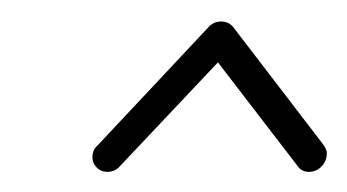

<svg xmlns="http://www.w3.org/2000/svg" viewBox="-20 -539 331 183"><path d="M190.7 -518.5Q196.7 -518.5 200.7 -514.4Q204.8 -510.4 204.8 -504.8Q204.8 -497.4 200.4 -493L94.4 -380.7Q89.6 -375.2 82.2 -375.2Q76.3 -375.2 72.2 -379.3Q68.1 -383.3 68.1 -389.3Q68.1 -396.3 73.3 -400.7L178.9 -513.3Q184.1 -518.5 190.7 -518.5ZM174.1 -503.3Q174.8 -509.6 179.6 -514.1Q184.4 -518.5 190.7 -518.5Q197.8 -518.5 202.2 -513.3L288.5 -400.7Q291.5 -396.3 291.5 -393Q291.5 -385.6 286.5 -380.4Q281.5 -375.2 274.4 -375.2Q267.4 -375.2 263.7 -380.7L177.4 -493Q174.1 -497 174.1 -503.3Z"/></svg>

Font: 26F Galaxy Sans Ultra Light
Style: Italic
Weight: 200
Italic angle: -5°
Designer: C₂₉H₂₅N₃O₅
Version: Version 1.200